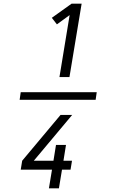

<svg xmlns="http://www.w3.org/2000/svg" viewBox="-20 -868 640 1056"><path d="M88 -319 94 -361H512L506 -319ZM307 -444 363 -785 293 -734 265 -770 374 -848H429L362 -444ZM249 168 266 65H94L102 16L313 -236H377L166 16H274L288 -71H343L329 16H376L368 65H321L304 168Z"/></svg>

Font: Iosevka Light Extended Oblique
Style: Regular
Weight: 300
Width: 7
Italic angle: -9°
Monospace: yes
Designer: Belleve Invis
Foundry: Belleve Invis
Version: Version 32.5.0; ttfautohint (v1.8.4)